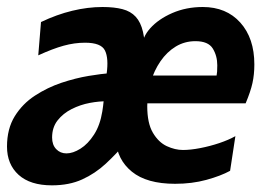

<svg xmlns="http://www.w3.org/2000/svg" viewBox="-30 -528 786 562"><path d="M284.5 -231.5Q261 -232 233 -226.8Q205 -221.5 179.8 -208.8Q154.5 -196 138.5 -175.5Q122.5 -155 122.5 -125.5Q122.5 -104 134.5 -91.5Q146.5 -79 164.5 -79Q183.5 -79 205.5 -92.8Q227.5 -106.5 245.2 -134Q263 -161.5 269.5 -202Q270.5 -206.5 271.8 -218Q273 -229.5 274.8 -245.2Q276.5 -261 278.5 -278.2Q280.5 -295.5 282 -311Q288.5 -357.5 277.2 -380.2Q266 -403 219 -403Q188 -403 156.2 -394.2Q124.5 -385.5 82 -366L90 -463.5Q136 -485.5 181.5 -496.5Q227 -507.5 270 -507.5Q304.5 -507.5 328.5 -501.2Q352.5 -495 367.2 -479Q382 -463 388.5 -434.8Q395 -406.5 395.5 -362L387 -390.5Q385.5 -418 409.5 -445Q433.5 -472 474.2 -489.8Q515 -507.5 563.5 -507.5Q632.5 -507.5 673.5 -461.8Q714.5 -416 714.5 -339.5Q714.5 -310 709 -285Q703.5 -260 689 -225.5H343.5L360.5 -307H604Q605 -311.5 605.5 -318.5Q606 -325.5 606 -337Q606 -364.5 592.8 -386Q579.5 -407.5 542 -407.5Q510.5 -407.5 484.5 -391.8Q458.5 -376 439.8 -348.8Q421 -321.5 411 -287.5Q401 -253.5 401 -217Q401 -167.5 417.5 -139.5Q434 -111.5 458.2 -100.2Q482.5 -89 505.5 -89Q527.5 -89 556 -94.5Q584.5 -100 612 -109.2Q639.5 -118.5 659 -129.5L643.5 -28Q616 -13 574 -1.5Q532 10 482.5 10Q399.5 10 356 -25.5Q312.5 -61 309 -118.5L342 -114.5Q311.5 -78.5 280 -49.2Q248.5 -20 210.5 -2.8Q172.5 14.5 122 14.5Q58.5 14.5 24.5 -16.2Q-9.5 -47 -9.5 -99Q-9.5 -151 13.2 -187.8Q36 -224.5 72.5 -248.2Q109 -272 150.2 -285.8Q191.5 -299.5 229.5 -305.8Q267.5 -312 292.5 -314Z"/></svg>

Font: Cabin
Style: Bold Italic
Weight: 700
Width: 4
Italic angle: -10°
Designer: Pablo Impallari
Foundry: Pablo Impallari. http://www.impallari.com Igino Marini. http://www.ikern.com
Version: Version 3.001